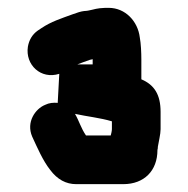

<svg xmlns="http://www.w3.org/2000/svg" viewBox="-20 -721 479 489"><path d="M262 -376H199C186 -395 182 -412 171 -431C203 -424 235 -421 265 -412V-392C265 -388 263 -379 262 -376ZM177 -557C189 -562 197 -564 210 -569C211 -569 213 -569 214 -570H216V-557ZM381 -339C382 -342 382 -345 382 -347C384 -360 389 -379 389 -392V-436C389 -480 373 -505 340 -519V-569C340 -587 339 -610 336 -626C331 -667 299 -701 257 -701C250 -701 243 -701 234 -700C222 -699 207 -693 195 -693C186 -692 177 -689 166 -685C136 -674 110 -666 85 -649L76 -643C62 -633 54 -619 51 -602C44 -556 84 -518 131 -533L130 -515C129 -502 129 -490 128 -478C127 -460 127 -459 127 -459C116 -460 105 -459 95 -454C70 -444 46 -410 62 -373C75 -345 89 -312 108 -288C126 -264 148 -252 174 -252H294C347 -252 381 -286 381 -339Z"/></svg>

Font: Electronic
Style: Thk
Weight: 900
Version: Version 1.011